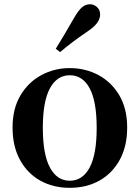

<svg xmlns="http://www.w3.org/2000/svg" viewBox="-20 -875 663 911"><path d="M311 16.2Q231.7 16.2 170.5 -18.3Q109.3 -52.8 74.5 -117Q39.6 -181.2 39.6 -269.8Q39.6 -359.1 76.8 -422Q114 -484.9 175.9 -518.4Q237.8 -551.9 311 -551.9Q385.1 -551.9 447.1 -518.8Q509 -485.6 546.2 -422.7Q583.4 -359.8 583.4 -269.8Q583.4 -180.5 548 -116.3Q512.6 -52 451.4 -17.9Q390.2 16.2 311 16.2ZM311 -17.5Q372 -17.5 405.4 -80.1Q438.7 -142.6 438.7 -268.1Q438.7 -394.2 405.4 -456.1Q372 -518 311 -518Q250.7 -518 217 -456.1Q183.2 -394.2 183.2 -268.1Q183.2 -142.6 217 -80.1Q250.7 -17.5 311 -17.5ZM244.6 -643.7Q264 -675.4 284.7 -709.7Q305.3 -743.9 334.2 -794.7Q352.5 -826.1 369.2 -840.5Q385.9 -854.8 407.4 -854.8Q425 -854.8 440.1 -841.6Q455.1 -828.4 455.1 -805.7Q455.1 -786.2 440.9 -766.5Q426.7 -746.8 395.1 -725.6Q350.3 -695.3 320.6 -672.4Q290.9 -649.6 265.2 -627.8Z"/></svg>

Font: Noto Serif HK ExtraLight
Style: Regular
Weight: 200
Designer: Ryoko NISHIZUKA 西塚涼子 (kana & ideographs); Frank Grießhammer (Latin, Greek & Cyrillic); Wenlong ZHANG 张文龙 (bopomofo); San
Foundry: Adobe
Version: Version 2.002-H1;hotconv 1.1.0;makeotfexe 2.6.0